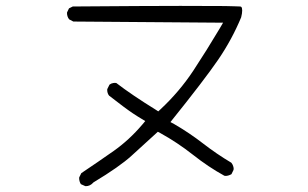

<svg xmlns="http://www.w3.org/2000/svg" viewBox="-20 -663 1040 648"><path d="M269.5 -34.7Q283.7 -34.7 293.9 -45.9L295.4 -47.4Q383.8 -100.6 424.3 -137.7Q464.8 -174.8 512.7 -218.3L521 -213.9Q578.6 -182.1 630.9 -140.9Q683.1 -99.6 737.3 -69.8Q738.8 -69.3 742.2 -69.3Q745.6 -69.3 751 -70.8Q756.3 -72.3 761.2 -75.2L768.1 -89.4Q768.6 -90.3 768.6 -93.8Q768.6 -97.2 766.8 -102.8Q765.1 -108.4 760.7 -113.8Q711.4 -143.1 665 -179Q618.7 -214.8 568.8 -243.7L555.2 -251Q669.9 -393.6 716.6 -461.9Q763.2 -530.3 793.9 -604.5Q797.4 -618.2 797.4 -627.4Q797.4 -636.7 794.4 -639.6Q793.5 -640.6 790.5 -641.1Q787.6 -641.6 770.5 -641.8Q753.4 -642.1 739.3 -642.6Q696.8 -643.1 588.9 -643.1Q481 -643.1 225.6 -641.1L212.9 -634.8L206.5 -621.6Q206.1 -620.6 206.1 -619.6Q206.1 -606.9 213.4 -597.7L227.5 -590.3L732.9 -586.4L721.2 -566.4Q678.2 -494.1 632.3 -424.3Q585.4 -353.5 521.5 -293.9L514.2 -287.1L505.9 -292.5Q425.3 -342.3 372.6 -382.8Q370.1 -383.3 367.9 -383.3Q365.7 -383.3 362.3 -382.8Q355.5 -381.8 349.6 -377.4L342.3 -362.8Q341.8 -361.3 341.8 -360.4Q341.8 -348.1 348.1 -340.3Q402.3 -297.9 428.7 -280.3Q442.4 -271 470.2 -254.4L460.4 -242.7Q416 -190.4 363.3 -153.3Q310.5 -116.2 254.4 -78.6L247.6 -64.9Q247.1 -63.5 247.1 -62.5Q247.1 -50.8 252.9 -41.5L268.1 -34.7Q268.6 -34.7 269.5 -34.7Z"/></svg>

Font: NaikaiFont
Style: ExtraLight
Weight: 200
Version: Version 1.89